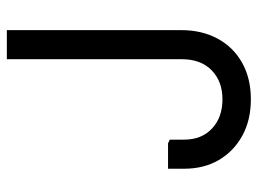

<svg xmlns="http://www.w3.org/2000/svg" viewBox="-116 -624 753 561"><g transform="rotate(-90 260.5 -343.5)"><path d="M251 13Q190 13 144.5 -12Q99 -37 73.5 -80.5Q48 -124 48 -182V-229H122L133 -224V-182Q133 -131 165.5 -100.5Q198 -70 251 -70Q303 -70 335.5 -101.5Q368 -133 368 -189V-700H453V-191Q453 -130 428 -84Q403 -38 357.5 -12.5Q312 13 251 13Z"/></g></svg>

Font: Fustat Medium
Style: Regular
Weight: 500
Designer: Mohamed Gaber, Khaled Hosny, Laura Garcia Mut
Foundry: Kief Type Foundry, Alif Type Foundry, Hard Type Foundry
Version: Version 1.007